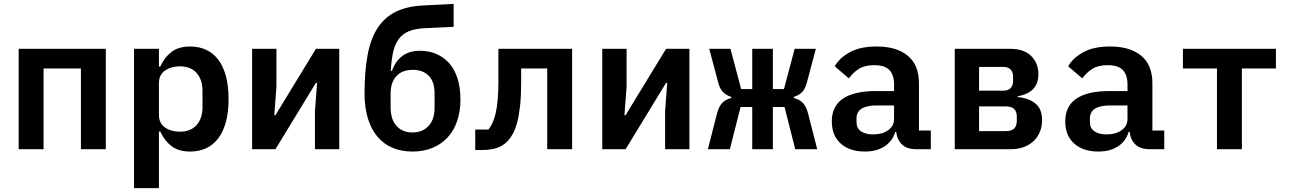

<svg xmlns="http://www.w3.org/2000/svg" viewBox="-20 -767 6640 987"><path d="M76 -516H524V0H396V-415H204V0H76Z M669 -516H797V-425H804Q825 -472 861.5 -500Q898 -528 958 -528Q1002 -528 1038.5 -511.5Q1075 -495 1101 -461.5Q1127 -428 1141 -377Q1155 -326 1155 -258Q1155 -190 1141 -139Q1127 -88 1101 -54.5Q1075 -21 1038.5 -4.5Q1002 12 958 12Q898 12 861.5 -16Q825 -44 804 -91H797V200H669ZM904 -90Q960 -90 990.5 -124Q1021 -158 1021 -217V-299Q1021 -358 990.5 -392Q960 -426 904 -426Q860 -426 828.5 -404.5Q797 -383 797 -339V-177Q797 -133 828.5 -111.5Q860 -90 904 -90Z M1276 -516H1401V-321L1390 -175H1396L1604 -516H1724V0H1599V-195L1610 -341H1604L1396 0H1276Z M2101 12Q2044 12 1998.5 -7Q1953 -26 1921 -63.5Q1889 -101 1871.5 -157Q1854 -213 1854 -287Q1854 -402 1870 -486Q1886 -570 1922 -624.5Q1958 -679 2015.5 -707Q2073 -735 2156 -739L2312 -747V-629L2165 -622Q2116 -620 2083.5 -607Q2051 -594 2031 -568Q2011 -542 2001.5 -501.5Q1992 -461 1989 -403H1995Q2013 -453 2048.5 -479.5Q2084 -506 2139 -506Q2185 -506 2223.5 -489.5Q2262 -473 2289.5 -441.5Q2317 -410 2332 -363.5Q2347 -317 2347 -256Q2347 -194 2330 -144.5Q2313 -95 2281 -60.5Q2249 -26 2203.5 -7Q2158 12 2101 12ZM2101 -86Q2152 -86 2183 -119.5Q2214 -153 2214 -212V-286Q2214 -347 2184 -377.5Q2154 -408 2102 -408Q2047 -408 2017.5 -375.5Q1988 -343 1988 -286V-217Q1988 -153 2018.5 -119.5Q2049 -86 2101 -86Z M2423 -101H2491Q2503 -116 2512.5 -137Q2522 -158 2528.5 -187Q2535 -216 2538.5 -255Q2542 -294 2542 -345V-516H2921V0H2793V-415H2659V-342Q2659 -273 2653.5 -223Q2648 -173 2638.5 -137.5Q2629 -102 2616.5 -79.5Q2604 -57 2590 -42Q2565 -16 2533 -6Q2501 4 2461 4H2423Z M3076 -516H3201V-321L3190 -175H3196L3404 -516H3524V0H3399V-195L3410 -341H3404L3196 0H3076Z M3847 -217H3787L3732 0H3619L3665 -180Q3674 -216 3690.5 -235.5Q3707 -255 3739 -263V-269Q3713 -277 3696.5 -294Q3680 -311 3672 -343L3626 -516H3735L3790 -309H3847V-516H3953V-309H4010L4065 -516H4174L4128 -343Q4120 -311 4103.5 -294Q4087 -277 4061 -269V-263Q4093 -255 4109.5 -235.5Q4126 -216 4135 -180L4181 0H4068L4013 -217H3953V0H3847Z M4690 0Q4643 0 4617.5 -23.5Q4592 -47 4587 -89H4582Q4568 -41 4527 -14.5Q4486 12 4426 12Q4348 12 4302 -29Q4256 -70 4256 -143Q4256 -299 4485 -299H4576V-333Q4576 -382 4552 -407Q4528 -432 4474 -432Q4425 -432 4395 -413Q4365 -394 4344 -364L4271 -426Q4295 -469 4348.5 -498.5Q4402 -528 4487 -528Q4589 -528 4646.5 -480.5Q4704 -433 4704 -339V-96H4765V0ZM4469 -76Q4515 -76 4545.5 -97.5Q4576 -119 4576 -156V-225H4488Q4383 -225 4383 -159V-139Q4383 -108 4406 -92Q4429 -76 4469 -76Z M4888 -516H5174Q5243 -516 5280.5 -479.5Q5318 -443 5318 -385Q5318 -291 5211 -272V-268Q5268 -263 5302.5 -235Q5337 -207 5337 -149Q5337 -117 5326 -90Q5315 -63 5294.5 -43Q5274 -23 5244 -11.5Q5214 0 5176 0H4888ZM5151 -93Q5207 -93 5207 -145V-168Q5207 -220 5151 -220H5013V-93ZM5138 -301Q5163 -301 5175.5 -314.5Q5188 -328 5188 -351V-373Q5188 -396 5175.5 -409.5Q5163 -423 5138 -423H5013V-301Z M5890 0Q5843 0 5817.5 -23.5Q5792 -47 5787 -89H5782Q5768 -41 5727 -14.5Q5686 12 5626 12Q5548 12 5502 -29Q5456 -70 5456 -143Q5456 -299 5685 -299H5776V-333Q5776 -382 5752 -407Q5728 -432 5674 -432Q5625 -432 5595 -413Q5565 -394 5544 -364L5471 -426Q5495 -469 5548.5 -498.5Q5602 -528 5687 -528Q5789 -528 5846.5 -480.5Q5904 -433 5904 -339V-96H5965V0ZM5669 -76Q5715 -76 5745.5 -97.5Q5776 -119 5776 -156V-225H5688Q5583 -225 5583 -159V-139Q5583 -108 5606 -92Q5629 -76 5669 -76Z M6236 -415H6061V-516H6539V-415H6364V0H6236Z"/></svg>

Font: IBM Plex Mono SemiBold
Style: Regular
Weight: 600
Monospace: yes
Designer: Mike Abbink, Paul van der Laan, Pieter van Rosmalen
Foundry: Bold Monday
Version: Version 2.3